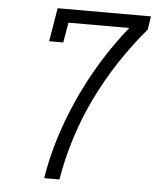

<svg xmlns="http://www.w3.org/2000/svg" viewBox="-53 -781 705 828"><g transform="rotate(5 300.0 -367.5)"><path d="M169 0Q183 -89 211 -178Q239 -267 278 -352.5Q317 -438 367 -519.5Q417 -601 478 -677H215L200 -590H139L163 -735H567L558 -677Q495 -603 442 -522Q389 -441 347.5 -355Q306 -269 278 -179.5Q250 -90 235 0Z"/></g></svg>

Font: Iosevka HT Light Extended
Style: Italic
Weight: 300
Width: 7
Italic angle: -9°
Monospace: yes
Designer: Belleve Invis
Foundry: Belleve Invis
Version: Version 32.3.0; ttfautohint (v1.8.4)